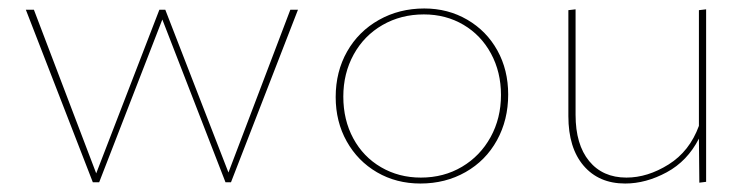

<svg xmlns="http://www.w3.org/2000/svg" viewBox="-20 -430 1779 453"><path d="M683 -407 525 0H512L363 -384L214 0H199L41 -407H60L207 -21L356 -407H370L519 -23L665 -407Z M772 -201Q772 -261 799 -308.5Q826 -356 874 -383Q922 -410 981 -410Q1037 -410 1082.5 -383.5Q1128 -357 1153.5 -311Q1179 -265 1179 -207Q1179 -147 1152.5 -99Q1126 -51 1078.5 -24Q1031 3 972 3Q915 3 869.5 -23.5Q824 -50 798 -96.5Q772 -143 772 -201ZM1162 -206Q1162 -260 1138.5 -303.5Q1115 -347 1073.5 -371.5Q1032 -396 980 -396Q926 -396 882.5 -371Q839 -346 814.5 -301.5Q790 -257 790 -202Q790 -147 813.5 -103.5Q837 -60 879 -35.5Q921 -11 973 -11Q1027 -11 1070 -36.5Q1113 -62 1137.5 -106.5Q1162 -151 1162 -206Z M1646 -408V-1L1630 1L1629 -103Q1602 -50 1553 -23.5Q1504 3 1455 3Q1393 3 1357 -39Q1321 -81 1321 -156V-406L1338 -408V-159Q1338 -89 1370 -50Q1402 -11 1458 -11Q1508 -11 1557.5 -42Q1607 -73 1629 -133V-406Z"/></svg>

Font: Ysabeau Thin
Style: Regular
Weight: 200
Designer: Christian Thalmann (Catharsis Fonts)
Version: Version 0.003